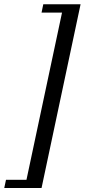

<svg xmlns="http://www.w3.org/2000/svg" viewBox="-57 -683 466 920"><path d="M142.1 217.8H-36.6L-28.3 178.7H69.8L240.2 -622.6H142.1L150.4 -662.6H329.1Z"/></svg>

Font: PT Astra Serif
Style: Italic
Weight: 400
Italic angle: -16°
Designer: A.Korolkova, I. Chaeva
Foundry: ParaType Ltd
Version: Version 1.001